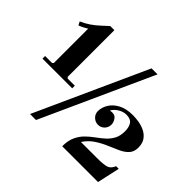

<svg xmlns="http://www.w3.org/2000/svg" viewBox="-152 -881 1088 1088"><g transform="rotate(45 392.5 -337.0)"><path d="M28 -272V-293H84L91 -300V-575Q77 -567 67 -561.5Q57 -556 39 -549L28 -570Q61 -585 84.5 -601.5Q108 -618 128 -636.5Q148 -655 169 -674H202V-300L209 -293H266V-272ZM200 0 504 -670H552L248 0ZM458 0Q458 -45 472 -75.5Q486 -106 507.5 -127.5Q529 -149 554 -167Q579 -185 600.5 -204Q622 -223 636 -248.5Q650 -274 650 -311Q650 -345 636.5 -364.5Q623 -384 589 -384Q565 -384 541 -369.5Q517 -355 506 -334L460 -284Q460 -313 477 -341.5Q494 -370 529 -389Q564 -408 618 -408Q638 -408 664 -404Q690 -400 714 -388.5Q738 -377 753.5 -355.5Q769 -334 769 -299Q769 -266 750.5 -246Q732 -226 702.5 -212.5Q673 -199 638.5 -184.5Q604 -170 571.5 -148.5Q539 -127 516 -92H644Q696 -92 719 -99Q742 -106 754 -136H775L745 0ZM515 -229Q493 -229 476.5 -245Q460 -261 460 -284L506 -334Q540 -341 554.5 -322.5Q569 -304 569 -284Q569 -261 553.5 -245Q538 -229 515 -229Z"/></g></svg>

Font: Brygada 1918
Style: Regular
Weight: 400
Designer: Mateusz Machalski | Borys Kosmynka | Przemek Hoffer
Foundry: NIEPODLEGLA 2018
Version: Version 3.006